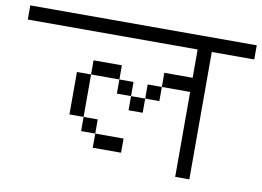

<svg xmlns="http://www.w3.org/2000/svg" viewBox="-70 -793 1140 835"><g transform="rotate(10 500.0 -375.5)"><path d="M1000 -625H812.5V-62.5H750V-437.5H625V-500H750V-625H0V-687.5H1000ZM250 -437.5H312.5V-250H250ZM312.5 -250H375V-187.5H312.5ZM312.5 -500H437.5V-437.5H312.5ZM375 -187.5H500V-125H375ZM437.5 -437.5H500V-375H437.5ZM500 -375H562.5V-312.5H500ZM562.5 -437.5H625V-375H562.5Z"/></g></svg>

Font: 寒蝉点阵体 16px
Style: Regular
Weight: 400
Designer: Designed by Warren2060
Foundry: ChillType
Version: Version 1.000